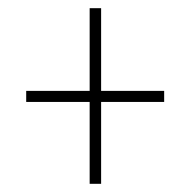

<svg xmlns="http://www.w3.org/2000/svg" viewBox="-20 -592 465 469"><path d="M199 -343V-143H227V-343H381V-370H227V-572H199V-370H44V-343Z"/></svg>

Font: Noto Serif Sinhala ExtraCondensed Thin
Style: Regular
Weight: 100
Width: 2
Designer: Jelle Bosma - Monotype Design Team
Foundry: Monotype Imaging Inc.
Version: Version 2.007